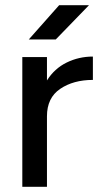

<svg xmlns="http://www.w3.org/2000/svg" viewBox="-20 -720 390 740"><path d="M66 -500H161V-410Q190 -456 237 -479Q284 -502 338 -502V-412Q263 -412 212 -377.5Q161 -343 161 -272V0H66ZM208 -700H323L195 -568H91Z"/></svg>

Font: Oak Sans Medium
Style: Regular
Weight: 500
Designer: Erik Kennedy, Walven
Foundry: Erik Kennedy, Walven
Version: Version 1.000